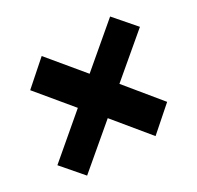

<svg xmlns="http://www.w3.org/2000/svg" viewBox="-159 -689 876 853"><g transform="rotate(-30 279.5 -262.5)"><path d="M500 -543 591.8 -437 386.2 -263.2 529.8 -87.9 409.2 18.1 265.1 -157.2 58.1 18.1 -33.2 -87.9 172.9 -263.2 28.8 -437 148.9 -543 293.9 -368.2Z"/></g></svg>

Font: Stilu Bold
Style: Italic
Weight: 700
Italic angle: -10°
Designer: Genilson Lima Santos
Foundry: Genilson Lima Santos
Version: Version 1.200;PS 001.200;hotconv 1.0.88;makeotf.lib2.5.64775